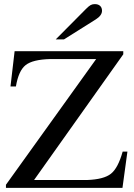

<svg xmlns="http://www.w3.org/2000/svg" viewBox="-20 -910 651 930"><path d="M574.2 -175.8H597.2L573.2 0H8.8V-15.1L445.8 -624H225.1Q138.7 -622.1 104.2 -594.7Q69.8 -567.4 57.1 -491.2H30.8L50.8 -662.1H577.1V-647L145 -38.1H401.9Q482.9 -41 517.3 -68.4Q551.8 -95.7 574.2 -175.8ZM290 -719.2H250L397 -867.2Q410.6 -880.9 419.2 -885.5Q427.7 -890.1 439 -890.1Q455.6 -890.1 464.8 -881.6Q474.1 -873 474.1 -857.9Q474.1 -835 443.8 -815.9Z"/></svg>

Font: Accordance
Style: Regular
Weight: 400
Version: Version 1.1 (build May 11, 2018) Miklal Software Solutions, 